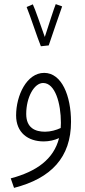

<svg xmlns="http://www.w3.org/2000/svg" viewBox="-20 -680 414 930"><path d="M178 -456 216 -460C230 -500 271 -623 281 -649L250 -660C243 -644 215 -557 197 -501C180 -548 150 -637 139 -659L109 -646C126 -605 162 -494 178 -456ZM48 230C228 184 324 82 324 -90C324 -216 279 -327 194 -327C109 -327 58 -217 58 -121C58 -38 115 5 192 5C218 5 244 -1 266 -11C240 92 156 151 32 184ZM107 -128C107 -208 145 -278 189 -278C247 -278 275 -180 275 -85C275 -76 274 -68 274 -60C253 -50 225 -42 198 -42C151 -42 107 -60 107 -128Z"/></svg>

Font: Noto Sans Arabic UI XCn Lt
Style: Regular
Weight: 300
Width: 2
Designer: Monotype Design Team, Nadine Chahine and Nizar Qandah
Foundry: Monotype Imaging Inc.
Version: Version 2.010